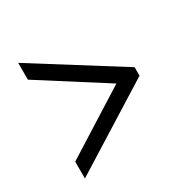

<svg xmlns="http://www.w3.org/2000/svg" viewBox="-122 -719 708 722"><g transform="rotate(-30 232.5 -358.0)"><path d="M47 -107V-180L328 -357L47 -536V-609L418 -376V-339Z"/></g></svg>

Font: Noto Serif Thai Condensed SemiBold
Style: Regular
Weight: 600
Width: 3
Designer: Monotype Design Team
Foundry: Monotype Imaging Inc.
Version: Version 2.002; ttfautohint (v1.8.4.7-5d5b)